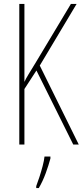

<svg xmlns="http://www.w3.org/2000/svg" viewBox="-20 -734 420 975"><path d="M380 0H352L165 -376L104 -282V0H78V-714H104V-318Q110 -332 124.5 -356Q139 -380 160 -414L340 -714H369L182 -401ZM236 71Q227 105 212 146Q197 187 177 221H164V211Q171 193 180 165.5Q189 138 196.5 109.5Q204 81 206 61H236Z"/></svg>

Font: Noto Sans Lao UI ExtCond Thin
Style: Regular
Weight: 100
Width: 2
Designer: Monotype Design Team
Foundry: Monotype Imaging Inc.
Version: Version 2.000; ttfautohint (v1.8.4.7-5d5b)